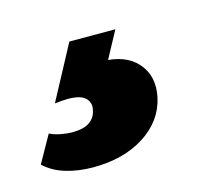

<svg xmlns="http://www.w3.org/2000/svg" viewBox="-154 -66 456 391"><g transform="rotate(-15 74.0 130.0)"><path d="M19 0H116L75 76L5 71Q15 64 33.5 60Q52 56 71 56Q122 56 147 84.5Q172 113 163 156Q153 203 109 231.5Q65 260 0 260Q-31 260 -57.5 252Q-84 244 -102 227L-70 170Q-60 175 -47 177.5Q-34 180 -22 180Q1 180 13.5 171.5Q26 163 29 148Q32 137 27.5 128.5Q23 120 13 116Q3 112 -14 112Q-20 112 -26.5 112.5Q-33 113 -42 114Z"/></g></svg>

Font: Ysabeau Office Black
Style: Italic
Weight: 900
Italic angle: -12°
Designer: Christian Thalmann (Catharsis Fonts)
Version: Version 2.001;gftools[0.9.30]; featfreeze: tnum,lnum,ss02